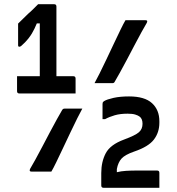

<svg xmlns="http://www.w3.org/2000/svg" viewBox="-20 -806 840 912"><path d="M429 -411Q438 -427 453 -457Q468 -487 485.5 -524Q503 -561 520.5 -598Q538 -635 552.5 -665Q567 -695 576 -710H671Q684 -710 677 -697Q668 -682 652.5 -654Q637 -626 619 -591.5Q601 -557 583 -523Q565 -489 549.5 -461Q534 -433 525 -418Q522 -411 514 -411ZM737 86H472Q461 86 461 75V16Q461 -38 482.5 -78.5Q504 -119 569 -143Q623 -163 640 -178Q657 -193 657 -218Q657 -243 642 -253Q635 -258 622 -262Q609 -266 586 -266Q551 -266 525 -258.5Q499 -251 479 -240H467V-312Q467 -316 468 -319Q469 -322 475 -326Q488 -334 519 -341Q550 -348 593 -348Q667 -348 702 -316Q737 -284 737 -230V-223Q737 -177 711 -143Q685 -109 617 -86Q574 -71 557.5 -53Q541 -35 535 -3V12Q555 7 578.5 5.5Q602 4 634 4H726Q737 4 737 15ZM371 -290Q362 -274 347 -244Q332 -214 314.5 -177Q297 -140 279.5 -103Q262 -66 247.5 -36Q233 -6 224 9H129Q117 9 123 -4Q132 -19 147.5 -47Q163 -75 181 -109.5Q199 -144 217 -178Q235 -212 250.5 -240Q266 -268 275 -283Q279 -290 286 -290ZM61 -444H169V-695H155Q144 -668 131.5 -647Q119 -626 99 -605Q86 -592 81 -588Q76 -584 72 -584Q66 -584 66 -591V-694Q77 -704 89.5 -717Q102 -730 113 -740Q126 -751 138.5 -763.5Q151 -776 161 -786H237Q248 -786 248 -775V-444H328Q339 -444 339 -433V-362H72Q61 -362 61 -373Z"/></svg>

Font: Recursive Sn Lnr St Med
Style: Regular
Weight: 500
Version: Version 1.085;hotconv 1.1.0;makeotfexe 2.6.0; ttfautohint (v